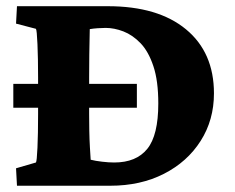

<svg xmlns="http://www.w3.org/2000/svg" viewBox="-20 -593 750 613"><path d="M34.2 -573.2H324.2Q484.4 -573.2 573.7 -499.5Q663.1 -425.8 663.1 -294.9Q663.1 -210 620.6 -143.1Q578.1 -76.2 503.4 -38.1Q428.7 0 332 0H34.2L31.2 -55.7L94.7 -74.2Q97.7 -78.1 99.6 -121.6Q101.6 -165 101.6 -228.5V-345.7Q101.6 -407.2 99.6 -452.1Q97.7 -497.1 94.7 -501L31.2 -517.6ZM266.6 -500Q266.6 -495.1 266.1 -473.6Q265.6 -452.1 265.1 -419.4Q264.6 -386.7 264.6 -345.7V-228.5Q264.6 -205.1 265.1 -176.3Q265.6 -147.5 267.1 -122.1Q268.6 -96.7 269.5 -83Q285.2 -79.1 306.2 -76.7Q327.1 -74.2 344.7 -74.2Q415 -74.2 450.2 -117.7Q485.4 -161.1 485.4 -262.7Q485.4 -335 469.7 -381.8Q454.1 -428.7 428.7 -455.1Q403.3 -481.4 374 -492.7Q344.7 -503.9 317.4 -503.9Q305.7 -503.9 292 -502.9Q278.3 -502 266.6 -500ZM22.5 -249V-325.2H417V-249Z"/></svg>

Font: Crimson Pro Black
Style: Regular
Weight: 900
Designer: Jacques Le Bailly
Foundry: Baron von Fonthausen
Version: Version 1.003